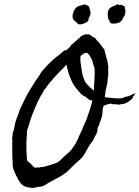

<svg xmlns="http://www.w3.org/2000/svg" viewBox="-20 -885 693 955"><path d="M498 -643.6Q502.9 -618.2 509.8 -597.7Q516.6 -577.1 518.6 -552.7Q518.6 -546.9 518.1 -541Q517.6 -535.2 518.6 -529.3V-517.6Q518.6 -509.8 517.1 -502.9Q515.6 -496.1 515.6 -488.3Q514.6 -470.7 509.8 -454.1Q508.8 -443.4 507.8 -443.8Q506.8 -444.3 506.8 -442.4Q504.9 -431.6 503.9 -421.9Q502.9 -412.1 501 -401.4Q518.6 -399.4 541.5 -397Q564.5 -394.5 585 -396.5Q589.8 -397.5 594.2 -399.4Q598.6 -401.4 603.5 -403.3Q620.1 -405.3 629.9 -411.1Q639.6 -417 653.3 -420.9Q649.4 -410.2 643.6 -408.2Q640.6 -398.4 638.2 -395Q635.7 -391.6 632.8 -389.6Q627.9 -385.7 624 -383.3Q620.1 -380.9 615.2 -377Q599.6 -368.2 590.3 -367.7Q581.1 -367.2 573.2 -364.3Q566.4 -365.2 557.1 -366.2Q547.9 -367.2 541 -366.2Q536.1 -369.1 530.3 -369.1Q524.4 -369.1 518.6 -367.2Q506.8 -363.3 502.9 -361.8Q499 -360.4 495.1 -358.4Q493.2 -352.5 492.7 -349.6Q492.2 -346.7 491.2 -344.7Q490.2 -334 489.7 -323.7Q489.3 -313.5 486.3 -302.7Q482.4 -293.9 482.4 -291.5Q482.4 -289.1 480.5 -285.2Q477.5 -280.3 475.6 -273.4Q473.6 -266.6 471.7 -259.8Q466.8 -254.9 465.8 -248Q464.8 -241.2 463.9 -233.4Q462.9 -225.6 459 -218.3Q455.1 -210.9 451.2 -204.1Q449.2 -199.2 447.3 -194.8Q445.3 -190.4 442.4 -185.5Q430.7 -170.9 419.9 -154.3Q415 -143.6 409.7 -135.3Q404.3 -127 399.4 -117.2Q391.6 -103.5 379.9 -93.3Q368.2 -83 356.4 -72.3Q350.6 -67.4 344.7 -61.5Q338.9 -55.7 334 -50.8Q329.1 -45.9 323.7 -40.5Q318.4 -35.2 313.5 -30.3Q306.6 -25.4 299.3 -20Q292 -14.6 284.2 -9.8Q268.6 -1 253.4 6.8Q238.3 14.6 221.7 24.4Q213.9 29.3 207 33.7Q200.2 38.1 192.4 41Q186.5 43 180.2 43.5Q173.8 43.9 168 44.9Q160.2 46.9 153.3 48.3Q146.5 49.8 137.7 49.8Q127 48.8 113.8 45.4Q100.6 42 93.8 37.1Q81.1 25.4 78.6 20.5Q76.2 15.6 71.3 10.7Q70.3 6.8 68.8 5.4Q67.4 3.9 67.4 0Q60.5 -9.8 56.6 -19.5Q47.9 -38.1 44.4 -52.2Q41 -66.4 43 -82Q41 -97.7 41 -117.7Q41 -137.7 41 -156.2Q41 -163.1 40.5 -169.4Q40 -175.8 42 -180.7Q41 -188.5 40.5 -195.8Q40 -203.1 42 -209Q43 -218.8 43.5 -223.6Q43.9 -228.5 45.9 -233.4Q50.8 -238.3 50.3 -243.2Q49.8 -248 51.8 -252.9Q55.7 -279.3 64.5 -299.8Q67.4 -307.6 70.3 -314.9Q73.2 -322.3 75.2 -330.1Q81.1 -346.7 88.4 -360.4Q95.7 -374 102.5 -389.6Q116.2 -418 131.3 -441.9Q146.5 -465.8 162.1 -491.2Q167 -494.1 168.9 -499.5Q170.9 -504.9 174.8 -507.8Q182.6 -524.4 193.4 -536.1Q204.1 -547.9 214.8 -559.6Q219.7 -563.5 223.6 -567.9Q227.5 -572.3 232.4 -577.1Q235.4 -580.1 238.8 -582.5Q242.2 -585 244.1 -588.9Q248 -590.8 251.5 -593.8Q254.9 -596.7 257.8 -599.6Q261.7 -602.5 265.6 -605.5Q269.5 -608.4 273.4 -611.3Q281.2 -617.2 287.6 -623.5Q293.9 -629.9 301.8 -634.8Q309.6 -635.7 311.5 -635.7Q313.5 -635.7 313.5 -638.7Q325.2 -648.4 328.6 -652.8Q332 -657.2 335 -662.1Q342.8 -667 348.6 -673.3Q354.5 -679.7 362.3 -684.6Q368.2 -691.4 370.6 -693.4Q373 -695.3 376 -697.3Q377.9 -700.2 380.4 -701.7Q382.8 -703.1 383.8 -705.1Q388.7 -707 392.6 -709.5Q396.5 -711.9 402.3 -713.9Q409.2 -712.9 413.6 -713.9Q418 -714.8 421.9 -713.9Q427.7 -712.9 431.2 -709.5Q434.6 -706.1 439.5 -702.1Q451.2 -700.2 457.5 -689.9Q463.9 -679.7 471.7 -674.8Q476.6 -667 482.9 -659.7Q489.3 -652.3 494.1 -643.6ZM421.9 -457Q426.8 -450.2 433.6 -444.8Q440.4 -439.5 447.3 -434.6Q447.3 -460 449.7 -489.7Q452.1 -519.5 450.2 -544.9Q447.3 -555.7 443.8 -565.4Q440.4 -575.2 438.5 -586.9Q434.6 -590.8 433.1 -594.7Q431.6 -598.6 429.7 -602.5Q424.8 -608.4 424.8 -609.9Q424.8 -611.3 422.9 -613.3Q420.9 -615.2 418.5 -617.2Q416 -619.1 414.1 -622.1Q402.3 -623 395 -617.7Q387.7 -612.3 380.9 -607.4Q378.9 -593.8 379.9 -582Q380.9 -570.3 382.8 -559.6Q385.7 -541 388.7 -522.5Q391.6 -503.9 398.4 -490.2Q399.4 -483.4 406.2 -474.1Q413.1 -464.8 421.9 -457ZM291 -542Q286.1 -537.1 281.2 -533.2Q276.4 -529.3 272.5 -523.4Q266.6 -518.6 262.7 -513.7Q258.8 -508.8 253.9 -503.9Q249 -499 245.1 -494.6Q241.2 -490.2 237.3 -484.4Q234.4 -482.4 232.4 -479.5Q230.5 -476.6 227.5 -473.6Q217.8 -460.9 213.9 -456.1Q210 -451.2 208 -446.3Q202.1 -442.4 198.7 -436Q195.3 -429.7 192.4 -422.9Q186.5 -415 181.6 -406.2Q176.8 -397.5 172.9 -388.7Q165 -375 163.6 -370.1Q162.1 -365.2 160.2 -360.4Q156.2 -354.5 153.3 -344.7Q136.7 -309.6 124 -264.6Q122.1 -255.9 118.7 -248Q115.2 -240.2 114.3 -232.4Q113.3 -228.5 113.8 -224.6Q114.3 -220.7 114.3 -216.8Q113.3 -207 112.3 -197.8Q111.3 -188.5 111.3 -177.7Q111.3 -158.2 111.3 -141.6Q111.3 -125 113.3 -107.4Q113.3 -94.7 115.2 -86.9Q117.2 -83 122.1 -79.1Q127 -75.2 130.9 -72.3Q138.7 -64.5 146.5 -56.2Q154.3 -47.9 168 -52.7Q172.9 -49.8 178.7 -52.7Q184.6 -55.7 190.4 -53.7Q195.3 -55.7 200.2 -56.2Q205.1 -56.6 210 -58.6Q217.8 -60.5 225.1 -63Q232.4 -65.4 239.3 -67.4Q247.1 -70.3 254.9 -72.8Q262.7 -75.2 269.5 -79.1Q289.1 -95.7 297.9 -105.5Q304.7 -112.3 311.5 -117.7Q318.4 -123 324.2 -128.9Q329.1 -133.8 334 -139.2Q338.9 -144.5 342.8 -152.3Q345.7 -155.3 348.1 -158.7Q350.6 -162.1 352.5 -166Q357.4 -171.9 359.9 -178.7Q362.3 -185.5 367.2 -192.4Q373 -209 380.9 -223.6Q388.7 -238.3 393.6 -253.9Q402.3 -272.5 408.7 -286.6Q415 -300.8 418 -315.4Q420.9 -318.4 421.4 -322.8Q421.9 -327.1 423.8 -330.1Q428.7 -343.8 432.1 -356.4Q435.5 -369.1 439.5 -384.8Q435.5 -386.7 432.6 -386.2Q429.7 -385.7 426.8 -387.7Q418.9 -390.6 412.6 -397.9Q406.2 -405.3 398.4 -406.2Q394.5 -409.2 392.1 -411.1Q389.6 -413.1 385.7 -415Q370.1 -431.6 356 -449.7Q341.8 -467.8 333 -490.2Q324.2 -509.8 319.3 -526.9Q314.5 -543.9 310.5 -563.5Q304.7 -557.6 300.3 -552.7Q295.9 -547.9 291 -542ZM422.9 -852.5Q424.8 -841.8 428.2 -833.5Q431.6 -825.2 429.7 -812.5Q428.7 -808.6 426.3 -804.7Q423.8 -800.8 421.9 -795.9Q419.9 -791 419.9 -786.6Q419.9 -782.2 417 -779.3Q413.1 -775.4 406.2 -772Q399.4 -768.6 392.1 -766.1Q384.8 -763.7 377.9 -763.7Q371.1 -763.7 367.2 -766.6Q365.2 -767.6 363.8 -770Q362.3 -772.5 358.4 -775.4Q353.5 -779.3 348.6 -783.7Q343.8 -788.1 341.8 -794.9Q339.8 -802.7 341.8 -812.5Q343.8 -824.2 351.1 -836.9Q358.4 -849.6 370.1 -854.5Q386.7 -858.4 393.1 -861.3Q399.4 -864.3 411.1 -860.4Q414.1 -858.4 416.5 -856.4Q418.9 -854.5 422.9 -852.5ZM571.3 -859.4Q580.1 -863.3 586.9 -859.4Q593.8 -855.5 600.6 -852.5Q599.6 -841.8 604.5 -831.1Q602.5 -825.2 602.5 -819.8Q602.5 -814.5 600.6 -809.6Q598.6 -806.6 596.7 -803.7Q594.7 -800.8 593.8 -797.9Q585.9 -777.3 568.8 -771.5Q551.8 -765.6 534.2 -768.6Q527.3 -771.5 525.4 -778.3Q523.4 -785.2 518.6 -790Q514.6 -807.6 516.6 -824.2Q518.6 -840.8 532.2 -848.6Q540 -853.5 548.8 -856Q557.6 -858.4 564.5 -865.2Z"/></svg>

Font: Seaweed Script
Style: Regular
Weight: 400
Designer: Squid
Foundry: Font Diner, Inc DBA Neapolitan
Version: Version 1.000